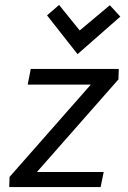

<svg xmlns="http://www.w3.org/2000/svg" viewBox="-20 -760 522 780"><path d="M17.5 0ZM461.2 -437.5 130 -61.2H401.2L388.8 0H17.5L18.8 -41.2L348.8 -416.2H92.5L105 -480H462.5ZM171.2 -697.5 220 -740 303.8 -636.2 426.2 -738.8 468.8 -692.5 295 -540Z"/></svg>

Font: Cambay
Style: Italic
Weight: 400
Italic angle: -11°
Designer: Pooja Saxena
Foundry: Pooja Saxena
Version: Version 1.019;PS 001.019;hotconv 1.0.70;makeotf.lib2.5.58329